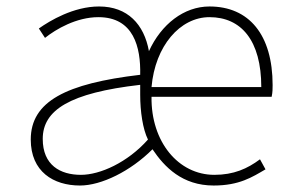

<svg xmlns="http://www.w3.org/2000/svg" viewBox="-20 -560 903 593"><path d="M227 13C293 13 383 -31 451 -99C488 -44 543 13 640 13C719 13 759 -13 800 -37L783 -68C744 -39 702 -20 642 -20C531 -20 446 -122 448 -261H819C822 -275 822 -286 822 -297C822 -453 749 -540 627 -540C548 -540 478 -485 440 -402C425 -485 374 -540 286 -540C207 -540 134 -496 100 -472L119 -443C153 -470 216 -507 284 -507C393 -507 415 -414 413 -329C184 -302 75 -247 75 -129C75 -30 145 13 227 13ZM230 -20C166 -20 112 -50 112 -131C112 -220 195 -273 413 -298V-267C413 -216 421 -161 437 -129C374 -58 289 -20 230 -20ZM448 -291C459 -418 536 -507 627 -507C725 -507 787 -435 787 -291Z"/></svg>

Font: Source Han Sans JP VF
Style: Regular
Weight: 250
Designer: Ryoko NISHIZUKA 西塚涼子 (kana, bopomofo & ideographs); Paul D. Hunt (Latin, Greek & Cyrillic); Sandoll Communications 산돌커뮤니
Foundry: Adobe
Version: Version 2.004;hotconv 1.0.118;makeotfexe 2.5.65603